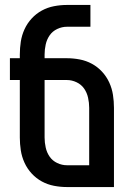

<svg xmlns="http://www.w3.org/2000/svg" viewBox="-20 -755 540 775"><path d="M440 0H250Q224 0 198 -5Q172 -10 149 -22.5Q126 -35 108 -54.5Q90 -74 79 -98Q68 -122 64 -148Q60 -174 60 -200V-432H20V-520H60V-535Q60 -561 64 -587Q68 -613 79 -637Q90 -661 108 -680.5Q126 -700 149 -712.5Q172 -725 198 -730Q224 -735 250 -735H345V-647H250Q230 -647 211 -638Q192 -629 180.5 -612.5Q169 -596 164.5 -575.5Q160 -555 160 -535V-520H250Q276 -520 302 -515Q328 -510 351 -497.5Q374 -485 392 -465.5Q410 -446 421 -422Q432 -398 436 -372Q440 -346 440 -320ZM250 -88H340V-320Q340 -340 335.5 -360.5Q331 -381 319.5 -397.5Q308 -414 289 -423Q270 -432 250 -432H160V-200Q160 -180 164.5 -159.5Q169 -139 180.5 -122.5Q192 -106 211 -97Q230 -88 250 -88Z"/></svg>

Font: Iosevka Term Curly Semibold
Style: Regular
Weight: 600
Designer: Belleve Invis
Foundry: Belleve Invis
Version: Version 32.3.0